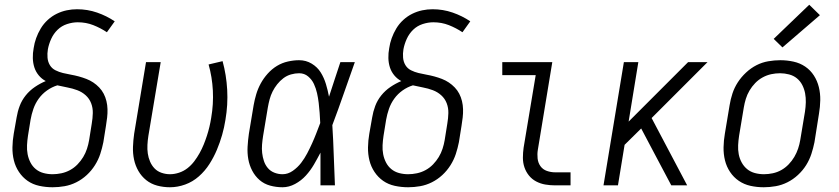

<svg xmlns="http://www.w3.org/2000/svg" viewBox="-20 -782 3540 810"><path d="M202 8Q173 8 145.5 2Q118 -4 96.5 -19Q75 -34 60 -56.5Q45 -79 38.5 -105.5Q32 -132 32.5 -160.5Q33 -189 38 -218L50 -286Q54 -311 63 -335Q72 -359 88.5 -379.5Q105 -400 127 -415Q149 -430 173 -440Q156 -449 143.5 -464Q131 -479 125 -497.5Q119 -516 118.5 -537Q118 -558 122 -579Q125 -600 132.5 -621Q140 -642 152 -662Q164 -682 181.5 -698Q199 -714 219.5 -724Q240 -734 261.5 -738.5Q283 -743 305 -743Q349 -743 389.5 -729Q430 -715 464 -692L431 -646Q404 -664 373.5 -676Q343 -688 308 -688Q286 -688 263 -680.5Q240 -673 223 -656.5Q206 -640 196 -618Q186 -596 182 -574Q179 -556 180.5 -538.5Q182 -521 190.5 -507Q199 -493 214 -485.5Q229 -478 245.5 -474Q262 -470 279 -467Q296 -464 312.5 -459.5Q329 -455 344.5 -449Q360 -443 373.5 -434Q387 -425 398.5 -413Q410 -401 417.5 -386.5Q425 -372 429 -355.5Q433 -339 433.5 -321.5Q434 -304 432 -286.5Q430 -269 427 -251L416 -182Q411 -157 403 -132.5Q395 -108 380.5 -85Q366 -62 346 -43.5Q326 -25 302 -13Q278 -1 252.5 3.5Q227 8 202 8ZM202 -47Q220 -47 239 -51Q258 -55 275.5 -64.5Q293 -74 307 -88.5Q321 -103 331 -119.5Q341 -136 347 -154.5Q353 -173 356 -191L367 -260Q371 -283 371.5 -305Q372 -327 364.5 -346.5Q357 -366 341.5 -380Q326 -394 306 -401.5Q286 -409 264.5 -413Q243 -417 222 -422Q199 -415 178.5 -400.5Q158 -386 143.5 -366Q129 -346 121 -323Q113 -300 109 -277L98 -209Q95 -189 94 -169.5Q93 -150 96.5 -131.5Q100 -113 108.5 -96.5Q117 -80 131 -68.5Q145 -57 163.5 -52Q182 -47 202 -47Z M697 8Q669 8 643 1Q617 -6 597 -22Q577 -38 564 -60.5Q551 -83 545.5 -109Q540 -135 541 -162.5Q542 -190 546 -218L596 -520H658L606 -209Q603 -190 602 -171Q601 -152 603.5 -134.5Q606 -117 613 -100.5Q620 -84 632 -71.5Q644 -59 661.5 -53Q679 -47 697 -47Q716 -47 735.5 -53.5Q755 -60 771 -72.5Q787 -85 799.5 -101.5Q812 -118 822 -136Q832 -154 839.5 -172.5Q847 -191 853 -209.5Q859 -228 863.5 -247Q868 -266 871 -285Q881 -343 878 -400Q875 -457 860 -510L919 -524Q935 -466 938.5 -403Q942 -340 931 -276Q926 -244 917 -212.5Q908 -181 895 -150Q882 -119 863.5 -90Q845 -61 819 -38Q793 -15 761 -3.5Q729 8 697 8Z M1172 8Q1145 8 1119.5 1Q1094 -6 1075 -22.5Q1056 -39 1044 -62Q1032 -85 1027.5 -110.5Q1023 -136 1024.5 -163Q1026 -190 1030 -218L1050 -338Q1054 -361 1061 -384.5Q1068 -408 1080 -430Q1092 -452 1109.5 -471.5Q1127 -491 1148.5 -504Q1170 -517 1194.5 -522.5Q1219 -528 1242 -528Q1271 -528 1295 -513.5Q1319 -499 1333 -476.5Q1347 -454 1355 -427.5Q1363 -401 1368 -374Q1380 -411 1392 -447.5Q1404 -484 1416 -520H1477Q1453 -453 1430 -386.5Q1407 -320 1382 -254Q1386 -191 1388 -127Q1390 -63 1393 0H1332Q1332 -34 1332 -68.5Q1332 -103 1332 -138Q1319 -113 1304.5 -88Q1290 -63 1270.5 -41.5Q1251 -20 1225 -6Q1199 8 1172 8ZM1172 -47Q1195 -47 1215.5 -61.5Q1236 -76 1250.5 -95Q1265 -114 1276 -135Q1287 -156 1296.5 -177Q1306 -198 1314.5 -220Q1323 -242 1331 -263Q1330 -285 1328.5 -306Q1327 -327 1324.5 -348Q1322 -369 1317.5 -389Q1313 -409 1304.5 -427.5Q1296 -446 1280 -459.5Q1264 -473 1242 -473Q1225 -473 1207.5 -468Q1190 -463 1175.5 -452Q1161 -441 1149.5 -426.5Q1138 -412 1130 -396Q1122 -380 1117.5 -363Q1113 -346 1110 -329L1090 -209Q1087 -190 1085.5 -172Q1084 -154 1086 -136.5Q1088 -119 1093.5 -102.5Q1099 -86 1110 -73Q1121 -60 1137.5 -53.5Q1154 -47 1172 -47Z M1702 8Q1673 8 1645.5 2Q1618 -4 1596.5 -19Q1575 -34 1560 -56.5Q1545 -79 1538.5 -105.5Q1532 -132 1532.5 -160.5Q1533 -189 1538 -218L1550 -286Q1554 -311 1563 -335Q1572 -359 1588.5 -379.5Q1605 -400 1627 -415Q1649 -430 1673 -440Q1656 -449 1643.5 -464Q1631 -479 1625 -497.5Q1619 -516 1618.5 -537Q1618 -558 1622 -579Q1625 -600 1632.5 -621Q1640 -642 1652 -662Q1664 -682 1681.5 -698Q1699 -714 1719.5 -724Q1740 -734 1761.5 -738.5Q1783 -743 1805 -743Q1849 -743 1889.5 -729Q1930 -715 1964 -692L1931 -646Q1904 -664 1873.5 -676Q1843 -688 1808 -688Q1786 -688 1763 -680.5Q1740 -673 1723 -656.5Q1706 -640 1696 -618Q1686 -596 1682 -574Q1679 -556 1680.5 -538.5Q1682 -521 1690.5 -507Q1699 -493 1714 -485.5Q1729 -478 1745.5 -474Q1762 -470 1779 -467Q1796 -464 1812.5 -459.5Q1829 -455 1844.5 -449Q1860 -443 1873.5 -434Q1887 -425 1898.5 -413Q1910 -401 1917.5 -386.5Q1925 -372 1929 -355.5Q1933 -339 1933.5 -321.5Q1934 -304 1932 -286.5Q1930 -269 1927 -251L1916 -182Q1911 -157 1903 -132.5Q1895 -108 1880.5 -85Q1866 -62 1846 -43.5Q1826 -25 1802 -13Q1778 -1 1752.5 3.5Q1727 8 1702 8ZM1702 -47Q1720 -47 1739 -51Q1758 -55 1775.5 -64.5Q1793 -74 1807 -88.5Q1821 -103 1831 -119.5Q1841 -136 1847 -154.5Q1853 -173 1856 -191L1867 -260Q1871 -283 1871.5 -305Q1872 -327 1864.5 -346.5Q1857 -366 1841.5 -380Q1826 -394 1806 -401.5Q1786 -409 1764.5 -413Q1743 -417 1722 -422Q1699 -415 1678.5 -400.5Q1658 -386 1643.5 -366Q1629 -346 1621 -323Q1613 -300 1609 -277L1598 -209Q1595 -189 1594 -169.5Q1593 -150 1596.5 -131.5Q1600 -113 1608.5 -96.5Q1617 -80 1631 -68.5Q1645 -57 1663.5 -52Q1682 -47 1702 -47Z M2322 0Q2301 0 2280.5 -3.5Q2260 -7 2242 -16.5Q2224 -26 2211.5 -41.5Q2199 -57 2192.5 -76Q2186 -95 2186 -116.5Q2186 -138 2189 -159L2240 -465H2099V-520H2310L2249 -150Q2246 -132 2248 -113.5Q2250 -95 2260 -81Q2270 -67 2287 -61Q2304 -55 2322 -55H2387V0Z M2526 0 2612 -520H2673L2632 -269L2883 -520H2965L2729 -284L2879 0H2812L2741 -134L2685 -240L2615 -171L2587 0Z M3202 8Q3173 8 3146 2Q3119 -4 3097 -19Q3075 -34 3060 -56.5Q3045 -79 3038.5 -105.5Q3032 -132 3032.5 -160.5Q3033 -189 3038 -218L3058 -338Q3062 -363 3070 -387.5Q3078 -412 3092.5 -434.5Q3107 -457 3127.5 -476Q3148 -495 3171.5 -507Q3195 -519 3221 -523.5Q3247 -528 3272 -528Q3300 -528 3327.5 -522Q3355 -516 3377 -501Q3399 -486 3413.5 -463.5Q3428 -441 3434.5 -414.5Q3441 -388 3440.5 -359.5Q3440 -331 3435 -302L3416 -182Q3411 -157 3403 -132.5Q3395 -108 3381 -85.5Q3367 -63 3346.5 -44Q3326 -25 3302 -13Q3278 -1 3252.5 3.5Q3227 8 3202 8ZM3203 -47Q3221 -47 3240 -51Q3259 -55 3276 -64.5Q3293 -74 3307 -88.5Q3321 -103 3331 -120Q3341 -137 3347 -155Q3353 -173 3356 -191L3376 -311Q3379 -331 3379.5 -350.5Q3380 -370 3376.5 -388.5Q3373 -407 3364.5 -423.5Q3356 -440 3342 -451.5Q3328 -463 3309 -468Q3290 -473 3271 -473Q3252 -473 3233.5 -469Q3215 -465 3197.5 -455.5Q3180 -446 3166 -431.5Q3152 -417 3142 -400Q3132 -383 3126.5 -365Q3121 -347 3118 -329L3098 -209Q3095 -189 3094 -169.5Q3093 -150 3096.5 -131.5Q3100 -113 3109 -96.5Q3118 -80 3132 -68.5Q3146 -57 3164.5 -52Q3183 -47 3203 -47ZM3281 -582 3244 -618 3394 -762 3439 -718Z"/></svg>

Font: Iosevka SS04 Light Oblique
Style: Regular
Weight: 300
Italic angle: -9°
Monospace: yes
Designer: Belleve Invis
Foundry: Belleve Invis
Version: Version 19.0.0; ttfautohint (v1.8.4)